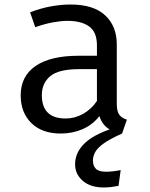

<svg xmlns="http://www.w3.org/2000/svg" viewBox="-20 -571 655 838"><path d="M489.7 -117.9Q489.7 -85.1 500.5 -70.3Q511.3 -55.4 533.8 -48.7L512.8 11.8Q477.9 7.2 451.8 -10.5Q425.6 -28.2 413.8 -64.1Q384.6 -26.7 340.8 -7.4Q296.9 11.8 244.6 11.8Q163.6 11.8 116.9 -33.8Q70.3 -79.5 70.3 -154.9Q70.3 -238.5 135.4 -283.1Q200.5 -327.7 323.6 -327.7H403.1V-372.8Q403.1 -431.3 369 -455.6Q334.9 -480 274.4 -480Q247.7 -480 211.8 -473.6Q175.9 -467.2 133.8 -452.3L111.3 -517.4Q160.5 -535.9 204.4 -543.6Q248.2 -551.3 287.7 -551.3Q388.2 -551.3 439 -504.1Q489.7 -456.9 489.7 -376.9ZM266.7 -53.8Q306.7 -53.8 342.8 -74.1Q379 -94.4 403.1 -130.3V-269.2H325.1Q235.9 -269.2 199.2 -238.5Q162.6 -207.7 162.6 -155.9Q162.6 -53.8 266.7 -53.8ZM499.5 -19.5 512.8 11.8Q460 35.4 432.6 55.1Q405.1 74.9 395.4 93.1Q385.6 111.3 385.6 129.2Q385.6 152.3 398.2 165.4Q410.8 178.5 443.1 178.5Q471.8 178.5 506.7 171.3L497.4 240Q482.1 243.1 467.4 245.1Q452.8 247.2 432.8 247.2Q374.4 247.2 341 217.9Q307.7 188.7 307.7 146.2Q307.7 92.3 353.1 51Q398.5 9.7 499.5 -19.5Z"/></svg>

Font: FiraCode Nerd Font
Style: Regular
Weight: 400
Designer: Carrois Corporate, Edenspiekermann AG, Nikita Prokopov
Foundry: Carrois Corporate, Edenspiekermann AG, Nikita Prokopov
Version: Version 6.002;Nerd Fonts 2.2.2